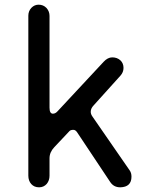

<svg xmlns="http://www.w3.org/2000/svg" viewBox="-20 -785 640 820"><path d="M493.5 15Q465.5 15 450.5 -8L309 -220.5Q302 -230.5 293.5 -230.5Q282 -230.5 277 -225.5L212 -156.5Q191.5 -135 191.5 -109V-35Q191.5 -14 179.5 0.5Q166.5 15 147 15Q126 15 113.5 1Q101 -13 101 -35V-718Q101 -737.5 114 -751.5Q127 -765 145 -765Q165 -765 178.5 -751Q191.5 -736.5 191.5 -717V-325Q191.5 -299.5 206 -299.5Q217 -299.5 226.5 -310.5L422.5 -521Q440 -540 459.5 -540Q480 -540 494 -527.5Q507.5 -515 507.5 -495Q507.5 -476.5 494.5 -462L380 -335Q367.5 -322 367.5 -307.5Q367.5 -297.5 375 -287L534 -57Q541.5 -46.5 541.5 -30.5Q541.5 14 493.5 15Z"/></svg>

Font: Maple Mono SC NF
Style: Regular
Weight: 400
Designer: subframe7536
Version: Version 4.2; ttfautohint (v1.8.4.7-5d5b-dirty);Nerd Fonts 6.